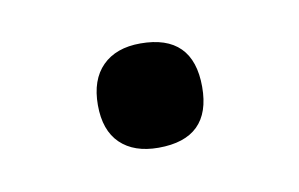

<svg xmlns="http://www.w3.org/2000/svg" viewBox="-31 -234 302 194"><g transform="rotate(-10 120.5 -137.5)"><path d="M67 -137Q67 -163 81 -177Q95 -191 120 -191Q174 -191 174 -137Q174 -84 120 -84Q95 -84 81 -97.5Q67 -111 67 -137Z"/></g></svg>

Font: Noto Sans Oriya UI
Style: Regular
Weight: 400
Designer: Amélie Bonet and Sol Matas
Foundry: Google LLC
Version: Version 2.000